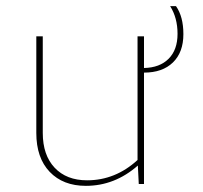

<svg xmlns="http://www.w3.org/2000/svg" viewBox="-20 -598 659 624"><path d="M259 6Q185 6 141.5 -39.5Q98 -85 98 -166V-480H119V-166Q119 -94 157.5 -53Q196 -12 263 -12Q355 -12 427 -78V-480H448V-377Q499 -378 528 -407Q557 -436 557 -488Q557 -540 533 -578H552Q576 -544 576 -487Q576 -428 542 -395Q508 -362 448 -362V0H431L428 -60Q353 6 259 6Z"/></svg>

Font: Cantarell Thin
Style: Regular
Weight: 100
Designer: Dave Crossland, Nikolaus Waxweiler, Florian Fecher, Jacques Le Bailly, Eben Sorkin, Alexei Vanyashin, Alexios Zavras, Em
Version: Version 0.303